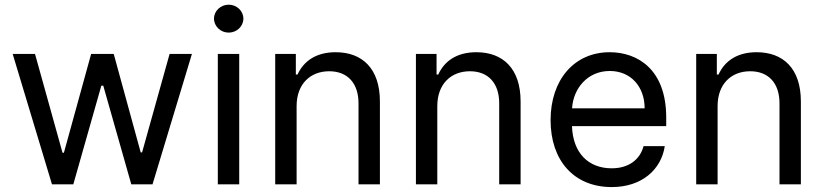

<svg xmlns="http://www.w3.org/2000/svg" viewBox="-20 -771 3445 803"><path d="M197.4 0H286.6L403.8 -412.6H411.9L529.1 0H617.9L782.7 -545.5H689.3L574.2 -133.5H568.5L455.6 -545.5H361.2L247.2 -132.1H241.5L126.4 -545.5H33Z M891 0H980.5V-545.5H891ZM875 -693.2C875 -660.9 902.7 -634.6 936.4 -634.6C970.2 -634.6 997.9 -660.9 997.9 -693.2C997.9 -725.1 970.2 -751.4 936.4 -751.4C902.7 -751.4 875 -725.1 875 -693.2Z M1220.5 -327.1C1220.5 -420.1 1278.1 -473 1356.9 -473C1433.2 -473 1479.4 -423.3 1479.4 -339.1V0H1568.9V-346.6C1568.9 -484.7 1494.7 -552.6 1383.9 -552.6C1301.5 -552.6 1250 -515.3 1224.4 -459.2H1217.3V-545.5H1131V0H1220.5Z M1808.9 -327.1C1808.9 -420.1 1866.5 -473 1945.3 -473C2021.7 -473 2067.8 -423.3 2067.8 -339.1V0H2157.3V-346.6C2157.3 -484.7 2083.1 -552.6 1972.3 -552.6C1889.9 -552.6 1838.4 -515.3 1812.9 -459.2H1805.8V-545.5H1719.5V0H1808.9Z M2538.4 11.4C2665.1 11.4 2745.7 -62.5 2760.3 -159.8H2671.5C2656.2 -101.6 2607.2 -67.1 2538.4 -67.1C2442.1 -67.1 2376.1 -129.6 2372.2 -243.6H2766.3V-279.5C2766.3 -481.2 2646.3 -552.6 2529.8 -552.6C2381 -552.6 2282.7 -436.4 2282.7 -268.5C2282.7 -100.5 2379.6 11.4 2538.4 11.4ZM2372.5 -317.8C2377.5 -400.6 2436.8 -474.1 2530.2 -474.1C2619 -474.1 2676.1 -407.7 2676.1 -317.8Z M2981.2 -327.1C2981.2 -420.1 3038.7 -473 3117.5 -473C3193.9 -473 3240.1 -423.3 3240.1 -339.1V0H3329.5V-346.6C3329.5 -484.7 3255.3 -552.6 3144.5 -552.6C3062.1 -552.6 3010.7 -515.3 2985.1 -459.2H2978V-545.5H2891.7V0H2981.2Z"/></svg>

Font: Margiela Sans Text
Style: Regular
Weight: 400
Designer: Stefan Endress, Andreas Faust
Version: Version 1.100;FEAKit 1.0